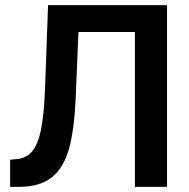

<svg xmlns="http://www.w3.org/2000/svg" viewBox="-20 -727 735 747"><path d="M19.5 -105.5 39.1 -107.4Q80.1 -109.4 103.8 -136.5Q127.4 -163.6 139.4 -222.2Q151.4 -280.8 155.3 -383.8L167 -707H629.9V0H504.9V-602.5H285.2L274.4 -343.8Q269 -221.7 248.3 -147.7Q227.5 -73.7 181.2 -36.9Q134.8 0 53.7 0H19.5Z"/></svg>

Font: Pretendard SemiBold
Style: Regular
Weight: 600
Designer: Base glyphs from Inter by Rasmus Andersson; Hangeul glyphs from Noto Sans CJK(Source Han Sans) by Jang Soo-young and Kan
Foundry: Kil Hyung-jin
Version: Version 1.309